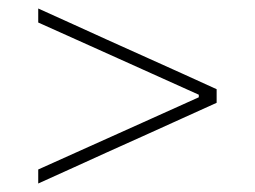

<svg xmlns="http://www.w3.org/2000/svg" viewBox="-20 -520 600 452"><path d="M70 -88V-121Q130 -148 192.8 -176.2Q255.5 -204.5 317 -232L448 -291V-297L317 -356Q255 -384 192.5 -412Q130 -440 70 -467V-500Q113 -480.5 154 -462Q195 -443.5 231 -427L331 -382Q365.5 -366.5 406.5 -348Q447.5 -329.5 490 -310V-278Q447.5 -258.5 406.5 -240.2Q365.5 -222 331 -206L231 -161Q195 -144.5 154 -126Q113 -107.5 70 -88Z"/></svg>

Font: Commissioner Thin Thin
Style: Regular
Weight: 250
Version: Version 1.000